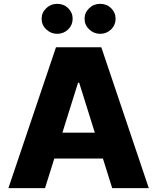

<svg xmlns="http://www.w3.org/2000/svg" viewBox="-20 -971 811 991"><path d="M382.8 -543.9 212.4 0H23.4L269 -727.1H502.9L748 0H559.1L388.7 -543.9ZM187 -152.8V-286.1H582V-152.8ZM218.8 -819.3Q194.8 -841.8 194.8 -874Q194.8 -906.2 218.8 -928.7Q241.7 -951.2 275.4 -951.2Q309.1 -951.2 332 -928.7Q355 -905.8 355 -874Q355 -842.3 332 -819.3Q308.1 -796.4 275.4 -796.4Q242.7 -796.4 218.8 -819.3ZM440.4 -819.3Q416.5 -841.8 416.5 -874Q416.5 -906.2 440.4 -928.7Q463.4 -951.2 497.1 -951.2Q530.8 -951.2 553.7 -928.7Q576.7 -905.8 576.7 -874Q576.7 -842.3 553.7 -819.3Q529.8 -796.4 497.1 -796.4Q464.4 -796.4 440.4 -819.3Z"/></svg>

Font: My Font
Style: Regular
Weight: 500
Designer: Rasmus Andersson
Foundry: rsms
Version: Version 0.001